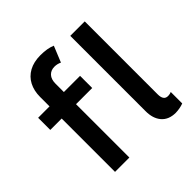

<svg xmlns="http://www.w3.org/2000/svg" viewBox="-201 -918 1081 1081"><g transform="rotate(-45 340.0 -377.5)"><path d="M476.6 -121.1V-719.7H591.8V-138.7Q591.8 -90.8 626 -90.8Q634.3 -90.8 641.8 -92.5Q649.4 -94.2 653.3 -96.7V-4.9Q624.5 5.9 589.8 6.8Q534.7 6.3 505.4 -28.1Q476.1 -62.5 476.6 -121.1ZM22.5 -521.5H113.3V-596.7Q113.3 -645.5 132.6 -682.9Q151.9 -720.2 189.7 -741Q227.5 -761.7 281.2 -761.7Q335 -761.7 372.1 -746.1L333 -650.4Q313 -660.2 291 -660.2Q262.2 -660.2 244.9 -641.6Q227.5 -623 227.5 -587.9V-521.5H356.4V-424.8H227.5V0H113.3V-424.8H22.5Z"/></g></svg>

Font: Reddit Sans Vanilla SemiBold
Style: Regular
Weight: 600
Designer: Stephen Hutchings
Foundry: Reddit
Version: Version 1.013